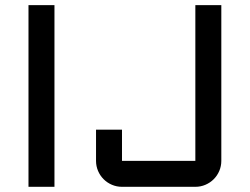

<svg xmlns="http://www.w3.org/2000/svg" viewBox="-20 -720 963 740"><path d="M189.9 -700.2V0H89.8V-700.2ZM350.1 -220.2H450.2V-100.1H732.9V-700.2H833V-100.1Q833 -79.6 825.2 -61.3Q817.4 -43 803.7 -29.3Q790 -15.6 771.7 -7.8Q753.4 0 732.9 0H450.2Q429.7 0 411.4 -7.8Q393.1 -15.6 379.4 -29.3Q365.7 -43 357.9 -61.3Q350.1 -79.6 350.1 -100.1Z"/></svg>

Font: Aldrich
Style: Regular
Weight: 400
Designer: Matthew Desmond
Foundry: Matthew Desmond
Version: Version 1.001 2011